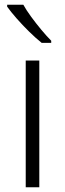

<svg xmlns="http://www.w3.org/2000/svg" viewBox="-20 -786 273 806"><path d="M145 0H88V-532H145ZM78 -766Q90 -744 110.5 -716Q131 -688 153.5 -661Q176 -634 195 -615V-606H155Q130 -626 102 -653.5Q74 -681 49.5 -709Q25 -737 10 -758V-766Z"/></svg>

Font: Noto Sans Bengali UI Light
Style: Regular
Weight: 300
Designer: Jelle Bosma - Monotype Design Team
Foundry: Monotype Imaging Inc.
Version: Version 2.003; ttfautohint (v1.8.4.7-5d5b)